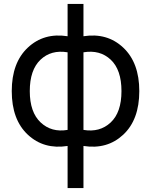

<svg xmlns="http://www.w3.org/2000/svg" viewBox="-20 -735 781 980"><path d="M325 225V10Q204 29 122 -47.5Q40 -124 40 -270Q40 -415 122 -492Q204 -569 325 -550V-715H406V-550Q527 -569 609 -492Q691 -415 691 -270Q691 -124 609 -47.5Q527 29 406 10V225ZM325 -72V-468Q241 -482 186.5 -430Q132 -378 132 -270Q132 -162 187.5 -110Q243 -58 325 -72ZM406 -72Q489 -58 544.5 -109.5Q600 -161 600 -270Q600 -379 545 -430.5Q490 -482 406 -468Z"/></svg>

Font: Manrope Medium
Style: Medium
Weight: 500
Designer: Mikhail Sharanda
Foundry: Mikhail Sharanda
Version: Version 4.000;hotconv 1.0.109;makeotfexe 2.5.65596